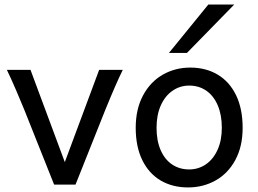

<svg xmlns="http://www.w3.org/2000/svg" viewBox="-20 -801 1119 833"><path d="M437 -324.7 307.6 0H214.8L85.4 -324.7Q72.3 -357.4 50.5 -408Q28.8 -458.5 9.8 -498H112.3L261.2 -97.7L410.2 -498H512.7Q482.9 -437.5 437 -324.7Z M805.7 -507.8Q873 -507.8 924.3 -477.3Q975.6 -446.8 1004.2 -387.9Q1032.7 -329.1 1032.7 -246.6Q1032.7 -165.5 1001 -106.9Q969.2 -48.3 915.3 -18.1Q861.3 12.2 795.9 12.2Q728.5 12.2 677.2 -17.8Q626 -47.9 597.4 -106.2Q568.8 -164.6 568.8 -246.6Q568.8 -327.6 600.6 -387Q632.3 -446.3 686.3 -477.1Q740.2 -507.8 805.7 -507.8ZM800.8 -65.9Q840.3 -65.9 872.6 -87.6Q904.8 -109.4 923.6 -150.4Q942.4 -191.4 942.4 -246.6Q942.4 -302.7 924.6 -344.2Q906.7 -385.7 874.8 -407.7Q842.8 -429.7 800.8 -429.7Q761.2 -429.7 728.8 -407.5Q696.3 -385.3 677.7 -343.8Q659.2 -302.2 659.2 -246.6Q659.2 -190.4 677 -149.7Q694.8 -108.9 726.8 -87.4Q758.8 -65.9 800.8 -65.9ZM996.1 -781.2 791 -571.3H712.9L883.8 -781.2Z"/></svg>

Font: Lesson One
Style: Regular
Weight: 400
Designer: But Ko, Victor Gaultney, Annie Olsen, Julie Remington, Don Collingsworth, Eric Hays, Becca Hirsbrunner
Version: Version 1.100